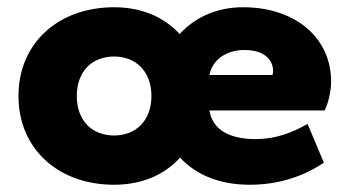

<svg xmlns="http://www.w3.org/2000/svg" viewBox="-20 -500 966 530"><path d="M669 10C745 10 815 -11 874 -51L829 -158C786 -133 739 -116 686 -116C613 -116 567 -142 558 -195H876C887 -216 894 -250 894 -275C894 -396 795 -480 651 -480C579 -480 519 -453 476 -406C433 -453 371 -480 295 -480C142 -480 31 -382 31 -235C31 -88 142 10 295 10C371 10 434 -17 477 -65C524 -14 592 10 669 10ZM295 -126C234 -126 192 -167 192 -235C192 -303 234 -344 295 -344C355 -344 398 -303 398 -235C398 -167 355 -126 295 -126ZM655 -362C708 -362 734 -336 734 -303C734 -300 733 -297 732 -293H558C566 -333 602 -362 655 -362Z"/></svg>

Font: Gantari ExtraBold
Style: Regular
Weight: 800
Designer: Anugrah Pasau
Foundry: Lafontype
Version: Version 1.000